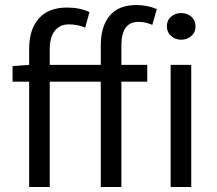

<svg xmlns="http://www.w3.org/2000/svg" viewBox="-20 -744 863 764"><path d="M381 0V-419H178V0H96V-419H30V-481L96 -486V-550Q96 -627 134.5 -670.5Q173 -714 247 -714Q297 -714 336 -696L319 -634Q289 -647 254 -647Q218 -647 198 -621.5Q178 -596 178 -548V-486H381V-563Q381 -639 416.5 -681.5Q452 -724 523 -724Q565 -724 604 -708L586 -645Q559 -657 531 -657Q463 -657 463 -563V-486H566V-419H463V0ZM659 0V-486H741V0ZM644 -639Q644 -663 660.5 -677.5Q677 -692 701 -692Q725 -692 741.5 -677.5Q758 -663 758 -639Q758 -616 741.5 -601Q725 -586 701 -586Q677 -586 660.5 -601Q644 -616 644 -639Z"/></svg>

Font: Toshiba Sans
Style: Regular
Weight: 400
Designer: Paul D. Hunt
Foundry: Toshiba Corporation
Version: Version 2.020;PS 2.0;hotconv 1.0.86;makeotf.lib2.5.63406